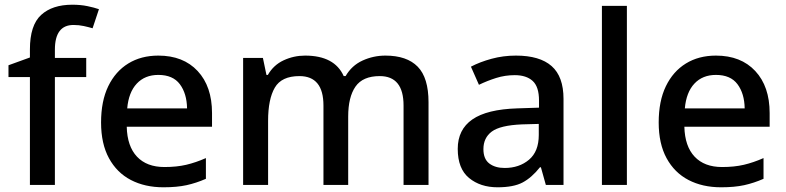

<svg xmlns="http://www.w3.org/2000/svg" viewBox="-20 -785 3336 815"><path d="M346 -458H213V0H107V-458H16V-508L107 -541V-575Q107 -678 154.5 -721.5Q202 -765 287 -765Q322 -765 351 -759Q380 -753 400 -746L373 -665Q356 -670 335.5 -674.5Q315 -679 292 -679Q213 -679 213 -574V-539H346Z M652 -549Q758 -549 819 -483.5Q880 -418 880 -305V-247H518Q520 -164 561.5 -120Q603 -76 678 -76Q730 -76 770.5 -85.5Q811 -95 854 -114V-26Q813 -8 772 1Q731 10 674 10Q595 10 535.5 -21Q476 -52 442.5 -113.5Q409 -175 409 -265Q409 -356 439.5 -419Q470 -482 524.5 -515.5Q579 -549 652 -549ZM652 -467Q595 -467 560.5 -430Q526 -393 520 -325H774Q773 -388 743.5 -427.5Q714 -467 652 -467Z M1616 -549Q1707 -549 1753 -502Q1799 -455 1799 -351V0H1693V-337Q1693 -462 1592 -462Q1520 -462 1489 -417.5Q1458 -373 1458 -290V0H1353V-337Q1353 -462 1251 -462Q1175 -462 1146.5 -413Q1118 -364 1118 -272V0H1012V-539H1096L1111 -467H1117Q1141 -509 1184 -529Q1227 -549 1275 -549Q1400 -549 1439 -462H1447Q1473 -507 1519 -528Q1565 -549 1616 -549Z M2170 -549Q2271 -549 2321.5 -504.5Q2372 -460 2372 -365V0H2297L2276 -75H2272Q2237 -31 2198.5 -10.5Q2160 10 2092 10Q2019 10 1971 -29.5Q1923 -69 1923 -153Q1923 -235 1985 -278Q2047 -321 2176 -325L2268 -328V-358Q2268 -417 2241 -441.5Q2214 -466 2165 -466Q2124 -466 2086 -454Q2048 -442 2013 -425L1979 -502Q2017 -522 2066.5 -535.5Q2116 -549 2170 -549ZM2195 -257Q2103 -253 2067.5 -226.5Q2032 -200 2032 -152Q2032 -110 2057 -91Q2082 -72 2122 -72Q2184 -72 2225.5 -107Q2267 -142 2267 -212V-259Z M2641 0H2535V-760H2641Z M3019 -549Q3125 -549 3186 -483.5Q3247 -418 3247 -305V-247H2885Q2887 -164 2928.5 -120Q2970 -76 3045 -76Q3097 -76 3137.5 -85.5Q3178 -95 3221 -114V-26Q3180 -8 3139 1Q3098 10 3041 10Q2962 10 2902.5 -21Q2843 -52 2809.5 -113.5Q2776 -175 2776 -265Q2776 -356 2806.5 -419Q2837 -482 2891.5 -515.5Q2946 -549 3019 -549ZM3019 -467Q2962 -467 2927.5 -430Q2893 -393 2887 -325H3141Q3140 -388 3110.5 -427.5Q3081 -467 3019 -467Z"/></svg>

Font: Noto Sans Arabic Med
Style: Regular
Weight: 500
Designer: Monotype Design Team, Nadine Chahine, Nizar Qandah and Khaled Hosny
Foundry: Monotype Imaging Inc.
Version: Version 2.012; ttfautohint (v1.8.4.7-5d5b)